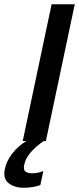

<svg xmlns="http://www.w3.org/2000/svg" viewBox="-102 -664 372 904"><path d="M9 220Q-34 220 -61.5 198.5Q-89 177 -79 131Q-71 93 -43.5 58Q-16 23 22 0H5L141 -644H250L114 0H104Q67 25 42.5 53.5Q18 82 12 112Q7 135 17.5 143.5Q28 152 50 152Q62 152 77 149Q92 146 102 141L88 207Q74 213 52.5 216.5Q31 220 9 220Z"/></svg>

Font: Kanit
Style: Italic
Weight: 400
Italic angle: -12°
Designer: Katatrad Team
Foundry: CadsonDemak
Version: Version 2.000; ttfautohint (v1.8.3)